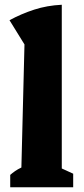

<svg xmlns="http://www.w3.org/2000/svg" viewBox="-20 -788 354 808"><path d="M23 0V-52Q32 -60 43.5 -68Q55 -76 70 -83L83 -601L20 -703Q70 -730 124 -747.5Q178 -765 240 -768V-79L288 -57V0Z"/></svg>

Font: Piazzolla Thin Black
Style: Regular
Weight: 900
Version: Version 2.005